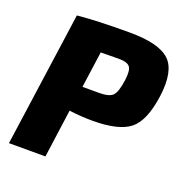

<svg xmlns="http://www.w3.org/2000/svg" viewBox="-126 -812 883 925"><g transform="rotate(20 315.0 -350.0)"><path d="M19 0 116 -690Q212 -700 383 -700Q534 -700 589 -648Q644 -596 626 -462Q608 -330 551 -284.5Q494 -239 360 -239Q302 -239 240 -247L206 0ZM259 -376H345Q395 -376 413.5 -394Q432 -412 441 -476Q448 -527 435 -545Q422 -563 378 -563L285 -562Z"/></g></svg>

Font: Exo 2.0 Extra Bold
Style: Italic
Weight: 800
Italic angle: -8°
Designer: Natanael Gama
Version: Version 1.001;PS 001.001;hotconv 1.0.70;makeotf.lib2.5.58329